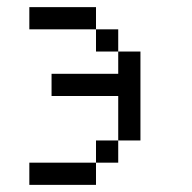

<svg xmlns="http://www.w3.org/2000/svg" viewBox="-20 -520 540 540"><path d="M250 -62.5H62.5V0H250ZM250 -62.5H312.5V-125H250ZM312.5 -125H375Q375 -125 375 -375H312.5V-312.5H125V-250H312.5Q312.5 -250 312.5 -125ZM312.5 -375V-437.5H250V-375ZM250 -437.5V-500H62.5V-437.5Z"/></svg>

Font: BFUnifontExMono
Style: Regular
Weight: 500
Version: Version 15.0.06